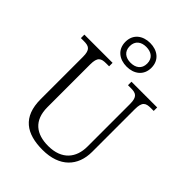

<svg xmlns="http://www.w3.org/2000/svg" viewBox="-275 -1110 1251 1251"><g transform="rotate(45 350.0 -484.5)"><path d="M356 -761C423 -761 476 -799 476 -870C476 -941 423 -979 356 -979C289 -979 236 -941 236 -870C236 -799 289 -761 356 -761ZM356 -797C311 -797 276 -820 276 -870C276 -920 311 -943 356 -943C402 -943 437 -920 437 -870C437 -820 402 -797 356 -797ZM352 10C509 10 590 -79 590 -210V-603C590 -672 613 -682 660 -682H685V-714H448V-682H474C520 -682 544 -672 544 -605V-212C544 -111 487 -34 360 -34C251 -34 178 -86 178 -210V-603C178 -672 201 -682 248 -682H274V-714H14V-682H40C87 -682 110 -672 110 -605V-215C110 -52 203 10 352 10Z"/></g></svg>

Font: Noto Serif Lao Light
Style: Regular
Weight: 300
Designer: Monotype Design Team
Foundry: Monotype Imaging Inc.
Version: Version 2.003